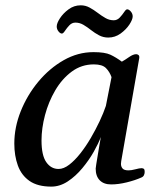

<svg xmlns="http://www.w3.org/2000/svg" viewBox="-20 -692 613 727"><path d="M174.3 14.6Q122.6 14.6 91.8 -6.8Q61 -28.3 47.6 -65.4Q34.2 -102.5 34.2 -148.4Q34.2 -210 58.6 -271Q83 -332 125.2 -382.8Q167.5 -433.6 221.2 -464.1Q274.9 -494.6 334 -494.6Q377 -494.6 397.9 -484.9Q418.9 -475.1 441.4 -458.5Q453.6 -465.3 469 -476.1Q484.4 -486.8 495.6 -486.8Q500.5 -486.8 504.4 -483.6Q508.3 -480.5 507.3 -472.2L439 -82Q438 -75.2 438 -71.8Q438 -61 444.1 -54Q450.2 -46.9 466.8 -46.9Q477.1 -46.9 492.7 -51Q508.3 -55.2 515.6 -55.2Q520 -55.2 523.9 -53.2Q527.8 -51.3 527.8 -40.5Q527.8 -34.7 525.1 -28.8Q522.5 -22.9 515.6 -20Q491.7 -9.3 460 -1.5Q428.2 6.3 400.9 6.3Q373 6.3 357.7 -9.3Q342.3 -24.9 342.3 -53.7Q342.3 -56.6 344.5 -70.3Q346.7 -84 349.9 -103Q353 -122.1 356.2 -141.1Q359.4 -160.2 361.8 -173.3Q353 -149.4 335 -117.4Q316.9 -85.4 291.7 -55.2Q266.6 -24.9 236.6 -5.1Q206.5 14.6 174.3 14.6ZM201.7 -52.2Q221.2 -52.2 242.2 -68.4Q263.2 -84.5 284.2 -111.1Q305.2 -137.7 323.7 -169.4Q342.3 -201.2 357.2 -232.9Q372.1 -264.6 380.9 -291L402.3 -399.9Q395 -420.4 381.1 -434.3Q367.2 -448.2 335.4 -448.2Q288.6 -448.2 251.7 -420.9Q214.8 -393.6 189.2 -349.9Q163.6 -306.2 150.4 -256.1Q137.2 -206.1 137.2 -160.2Q137.2 -103.5 155.3 -77.9Q173.3 -52.2 201.7 -52.2ZM390.1 -549.8Q371.1 -549.8 355 -558.3Q338.9 -566.9 324.7 -578.1Q310.5 -589.4 296.1 -597.9Q281.7 -606.4 265.6 -606.4Q252.4 -606.4 242.7 -596.2Q232.9 -585.9 226.1 -575.4Q219.2 -564.9 214.4 -564.9Q208 -564.9 201.4 -573.2Q194.8 -581.5 194.8 -591.8Q194.8 -604 207 -622.8Q219.2 -641.6 239.7 -656.7Q260.3 -671.9 285.6 -671.9Q303.7 -671.9 319.3 -663.3Q335 -654.8 349.6 -643.6Q364.3 -632.3 379.2 -623.8Q394 -615.2 410.6 -615.2Q423.8 -615.2 433.6 -625.7Q443.4 -636.2 450.2 -646.5Q457 -656.7 461.4 -656.7Q468.3 -656.7 475.3 -648.4Q482.4 -640.1 482.4 -629.9Q482.4 -618.2 470 -599.1Q457.5 -580.1 436.5 -564.9Q415.5 -549.8 390.1 -549.8Z"/></svg>

Font: Gelasio
Style: Italic
Weight: 400
Italic angle: -8.5°
Designer: Eben Sorkin
Foundry: Eben Sorkin
Version: Version 1.008